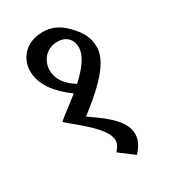

<svg xmlns="http://www.w3.org/2000/svg" viewBox="-172 -716 767 865"><g transform="rotate(-30 211.5 -283.0)"><path d="M281 63C303 40 322 12 322 -25C322 -102 217 -167 169 -201C242 -258 368 -357 368 -447C368 -499 350 -531 311 -572C280 -605 243 -629 191 -629C97 -629 53 -565 53 -503C53 -433 101 -372 173 -319C129 -283 85 -253 65 -233C102 -197 231 -109 231 -43C231 -24 222 -11 207 7ZM131 -462C131 -512 166 -558 226 -558C269 -558 297 -530 297 -489C297 -442 256 -393 208 -349C157 -379 131 -420 131 -462Z"/></g></svg>

Font: Noto Serif Devanagari
Style: Regular
Weight: 400
Designer: Universal Thirst, Indian Type Foundry and the Monotype Design Team
Foundry: Monotype Imaging Inc.
Version: Version 2.004